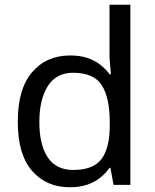

<svg xmlns="http://www.w3.org/2000/svg" viewBox="-20 -780 655 810"><path d="M275 10Q175 10 115 -59.5Q55 -129 55 -267Q55 -405 115.5 -475.5Q176 -546 276 -546Q318 -546 349 -535.5Q380 -525 403 -507Q426 -489 442 -467H448Q447 -480 444.5 -505.5Q442 -531 442 -546V-760H530V0H459L446 -72H442Q426 -49 403 -30.5Q380 -12 348.5 -1Q317 10 275 10ZM289 -63Q374 -63 408.5 -109.5Q443 -156 443 -250V-266Q443 -366 410 -419.5Q377 -473 288 -473Q217 -473 181.5 -416.5Q146 -360 146 -265Q146 -169 181.5 -116Q217 -63 289 -63Z"/></svg>

Font: Noto Sans Kannada
Style: Regular
Weight: 400
Designer: Jelle Bosma - Monotype Design Team
Foundry: Monotype Imaging Inc.
Version: Version 2.003